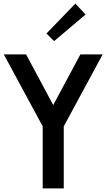

<svg xmlns="http://www.w3.org/2000/svg" viewBox="-20 -1040 588 1060"><path d="M452.6 -960 278.8 -813 236.3 -855 396 -1020ZM332 -342.3V0H215.8V-342.3L1 -739.7H124L273.9 -460L423.8 -739.7H546.9Z"/></svg>

Font: News Cycle
Style: Bold
Weight: 700
Version: Version 0.5.1